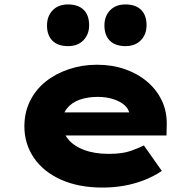

<svg xmlns="http://www.w3.org/2000/svg" viewBox="-20 -836 874 866"><path d="M442 10Q335 10 255.5 -25.5Q176 -61 133 -124Q90 -187 90 -266Q90 -329 115.5 -380.5Q141 -432 186 -468Q231 -504 291 -524Q351 -544 417 -544Q486 -544 543.5 -524Q601 -504 644 -467.5Q687 -431 710.5 -381Q734 -331 732 -270L731 -225H210L187 -329H582L564 -301V-320Q562 -344 542 -361.5Q522 -379 490.5 -389Q459 -399 421 -399Q376 -399 340 -386.5Q304 -374 282.5 -347.5Q261 -321 261 -281Q261 -242 285.5 -210.5Q310 -179 357.5 -160.5Q405 -142 470 -142Q532 -142 570 -155.5Q608 -169 629 -180L710 -65Q671 -39 627.5 -22.5Q584 -6 538 2Q492 10 442 10ZM546 -628Q500 -628 475.5 -652.5Q451 -677 451 -721Q451 -763 476.5 -789.5Q502 -816 546 -816Q591 -816 616 -792Q641 -768 641 -722Q641 -681 615.5 -654.5Q590 -628 546 -628ZM287 -628Q241 -628 216.5 -652.5Q192 -677 192 -721Q192 -763 217.5 -789.5Q243 -816 287 -816Q332 -816 357 -792Q382 -768 382 -722Q382 -681 356.5 -654.5Q331 -628 287 -628Z"/></svg>

Font: Lexend Peta ExtraBold
Style: Regular
Weight: 800
Version: Version 1.007